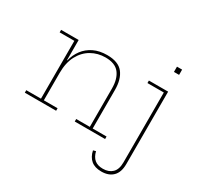

<svg xmlns="http://www.w3.org/2000/svg" viewBox="-190 -945 1438 1392"><g transform="rotate(30 529.5 -248.5)"><path d="M197 -21H312V0H50V-21H173V-505H50V-526H197ZM582 -21V-342Q582 -422.5 546.5 -468.2Q511 -514 430 -514Q366 -514 313 -483.8Q260 -453.5 228.5 -394.8Q197 -336 197 -251L190 -357H200Q212 -408 242.2 -448.2Q272.5 -488.5 320.2 -511.8Q368 -535 432 -535Q526 -535 566 -484.2Q606 -433.5 606 -344V-21H722V0H468V-21ZM785 -526H946V80Q946 149 911.2 183.5Q876.5 218 815 218Q760.5 218 729 191.5Q697.5 165 687 115L709 109Q719.5 152.5 745.2 173.8Q771 195 815 195Q864 195 893 167Q922 139 922 80V-505H785ZM911 -715H954V-671H911Z"/></g></svg>

Font: Hepta Slab ExtraLight
Style: Regular
Weight: 200
Designer: Michael LaGattuta
Foundry: Michael LaGattuta
Version: Version 1.100